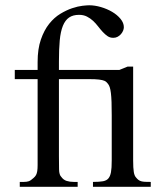

<svg xmlns="http://www.w3.org/2000/svg" viewBox="-20 -715 619 735"><path d="M335.9 0V-18.6Q360.4 -18.6 374.5 -21.2Q388.7 -23.9 395.5 -32.7Q398.9 -37.1 401.1 -42.5Q403.3 -47.9 404.8 -55.7Q406.2 -63.5 407 -74.5Q407.7 -85.4 407.7 -101.1V-273.4Q407.7 -303.2 407 -324.2Q406.2 -345.2 404.5 -359.1Q402.8 -373 400.1 -380.9Q397.5 -388.7 394 -393.1Q391.1 -396 388.7 -399.4Q386.2 -402.8 379.4 -405.8Q372.6 -408.7 359.1 -410.4Q345.7 -412.1 321.3 -412.1H205.6V-118.7Q205.6 -87.4 206.1 -66.4Q206.5 -45.4 214.8 -37.6Q222.7 -26.4 234.9 -22.5Q247.1 -18.6 262.7 -18.6H277.3V0H55.7V-18.6H70.8Q82.5 -18.6 90.1 -21.2Q97.7 -23.9 108.4 -33.7Q114.7 -39.1 117.9 -44.9Q121.1 -50.8 122.6 -60.1Q124 -69.3 124 -83V-412.1H36.6V-447.3H124V-477.5Q124 -527.8 136.5 -563.7Q148.9 -599.6 168.2 -623.8Q187.5 -647.9 210.9 -662.1Q234.4 -676.3 256.3 -683.6Q278.3 -690.9 295.9 -692.9Q313.5 -694.8 321.3 -694.8Q342.8 -694.8 366.2 -688Q389.6 -681.2 409.2 -669.7Q428.7 -658.2 441.4 -642.8Q454.1 -627.4 454.1 -610.8Q454.1 -604.5 451.2 -597.4Q448.2 -590.3 442.9 -584.2Q437.5 -578.1 430.2 -574.2Q422.9 -570.3 414.6 -570.3Q401.9 -569.8 392.1 -576.4Q382.3 -583 373.3 -592.8Q364.3 -602.5 355.5 -614Q346.7 -625.5 336.2 -635.3Q325.7 -645 312.7 -651.6Q299.8 -658.2 282.7 -658.2Q259.3 -658.2 244.4 -647.9Q229.5 -637.7 220.7 -616Q211.9 -594.2 208.7 -560.5Q205.6 -526.9 205.6 -479.5V-447.3H437L468.3 -460H489.7V-101.1Q489.7 -71.3 492.2 -56.4Q494.6 -41.5 501.5 -34.7Q505.9 -29.3 510.3 -26.1Q514.6 -22.9 520.5 -21.2Q526.4 -19.5 535.2 -19Q543.9 -18.6 557.1 -18.6V0Z"/></svg>

Font: BabelStone Roman
Style: Regular
Weight: 400
Designer: Walt Agee, Victor Gaultney, Peter Martin, Debbi Hosken, Becca Hirsbrunner (SIL); Andrew West (BabelStone)
Foundry: BabelStone
Version: Version 16.000